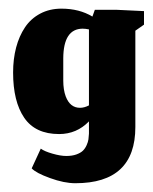

<svg xmlns="http://www.w3.org/2000/svg" viewBox="-20 -306 353 444"><path d="M154.3 117.7Q293 117.7 293 -12.3V-235L313 -249V-280.3L250.3 -283.3H199.3L193.7 -267.7Q163.3 -286 122 -286Q94.7 -286 73 -274.5Q51.3 -263 37.8 -242.8Q24.3 -222.7 17.3 -196.2Q10.3 -169.7 10.3 -138.3Q10.3 -71.3 36 -33.7Q61.7 4 116.7 4Q157.3 4 185.7 -25.3V3Q185.3 10.3 184.5 16.3Q183.7 22.3 180.3 29.8Q177 37.3 171.7 42.5Q166.3 47.7 156.5 51.2Q146.7 54.7 133.3 54.7Q120 54.7 101.3 49.3Q82.7 44 74.3 37.7L53.3 83.3Q63 94 95.7 105.8Q128.3 117.7 154.3 117.7ZM165 -56.7Q142 -56.7 132 -83Q126.3 -98.3 126.3 -119.7V-171.3Q126.7 -239.3 171 -239.7Q177.7 -239.7 185.7 -238V-62.3Q175 -56.7 165 -56.7Z"/></svg>

Font: Jomhuria
Style: Regular
Weight: 400
Designer: Arabic design by Kourosh Beigpour, Latin design by Eben Sorkin, engineering by Lasse Fister and Khaled Hosney
Version: Version 1.0000